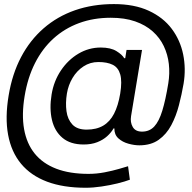

<svg xmlns="http://www.w3.org/2000/svg" viewBox="-20 -720 930 932"><path d="M396 191.4Q287.1 191.4 208.5 161.9Q129.9 132.3 82.3 75Q34.7 17.6 19.3 -65.9Q3.9 -149.4 22 -256.8Q39.1 -360.8 82.3 -442.9Q125.5 -524.9 191.7 -582.5Q257.8 -640.1 344 -670.2Q430.2 -700.2 532.7 -700.2Q632.3 -700.2 702.4 -667.7Q772.5 -635.3 813.7 -580.1Q855 -524.9 869.1 -455.8Q883.3 -386.7 871.1 -313.5Q862.3 -262.2 848.6 -209.5Q835 -156.7 811.5 -112.5Q788.1 -68.4 750.5 -41.5Q712.9 -14.6 656.2 -14.6Q631.8 -14.6 603.3 -22.5Q574.7 -30.3 554.7 -48.3Q534.7 -66.4 535.2 -96.7H531.2Q520 -76.7 500.2 -58.8Q480.5 -41 452.1 -29.8Q423.8 -18.6 386.2 -18.6Q321.8 -18.6 283.4 -50.8Q245.1 -83 232.2 -137.9Q219.2 -192.9 230.5 -261.7Q241.2 -326.7 275.9 -378.2Q310.5 -429.7 360.8 -459.5Q411.1 -489.3 469.2 -489.3Q517.1 -489.3 545.2 -471.9Q573.2 -454.6 583 -437.5H587.9L594.2 -477.5H669.4L616.2 -156.2Q611.3 -126.5 624.3 -103.8Q637.2 -81.1 669.4 -81.1Q705.6 -81.1 728.8 -106Q752 -130.9 767.8 -182.6Q783.7 -234.4 796.9 -315.4Q804.7 -363.3 799.6 -409.4Q794.4 -455.6 775.1 -496.1Q755.9 -536.6 721.2 -567.6Q686.5 -598.6 636 -616.2Q585.4 -633.8 517.6 -633.8Q434.1 -633.8 363.8 -607.9Q293.5 -582 239.5 -533Q185.5 -483.9 149.9 -413.6Q114.3 -343.3 99.6 -253.9Q84.5 -163.6 96.9 -93.3Q109.4 -22.9 148.4 25.4Q187.5 73.7 252.9 98.9Q318.4 124 409.7 124Q448.7 124 487.8 116.5Q526.9 108.9 557.6 99.9Q588.4 90.8 601.6 86.9L610.4 152.3Q587.4 161.1 550.8 170.2Q514.2 179.2 473.1 185.3Q432.1 191.4 396 191.4ZM400.4 -90.8Q448.2 -90.8 481 -110.1Q513.7 -129.4 533.7 -168.2Q553.7 -207 563.5 -265.6Q573.2 -325.2 563.7 -358.6Q554.2 -392.1 527.3 -405.5Q500.5 -418.9 457.5 -418.9Q417.5 -418.9 385.3 -397.7Q353 -376.5 332.3 -341.8Q311.5 -307.1 304.7 -265.6Q297.4 -220.2 302.7 -180.4Q308.1 -140.6 331.3 -115.7Q354.5 -90.8 400.4 -90.8Z"/></svg>

Font: Inter Tight
Style: Italic
Weight: 400
Italic angle: -9.39999°
Designer: Rasmus Andersson
Foundry: rsms
Version: Version 3.002